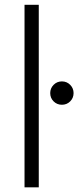

<svg xmlns="http://www.w3.org/2000/svg" viewBox="-20 -802 335 822"><path d="M146 -781.5V0H85V-781.5ZM245 -353.5Q224 -353.5 209.5 -368Q195 -382.5 195 -403.5Q195 -424 209.5 -438.8Q224 -453.5 245 -453.5Q266 -453.5 280.5 -438.8Q295 -424 295 -403.5Q295 -382.5 280.5 -368Q266 -353.5 245 -353.5Z"/></svg>

Font: Epilogue Light
Style: Regular
Weight: 300
Designer: Tyler Finck
Foundry: Etcetera Type Co
Version: Version 2.111; ttfautohint (v1.8.3)